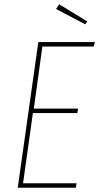

<svg xmlns="http://www.w3.org/2000/svg" viewBox="-20 -878 464 898"><path d="M256.8 -857.9 388.2 -777.8 378.9 -764.2 242.2 -835.9ZM423.8 -681.2 418 -660.2H178.2L138.2 -370.1H345.2L341.8 -349.1H133.8L87.9 -21H337.9L335 0H63L159.2 -681.2Z"/></svg>

Font: Fira Sans Compressed Thin
Style: Italic
Weight: 100
Width: 3
Italic angle: -8°
Designer: Carrois Corporate & Edenspiekermann AG
Foundry: Carrois Corporate GbR & Edenspiekermann AG
Version: Version 4.203;PS 004.203;hotconv 1.0.88;makeotf.lib2.5.64775